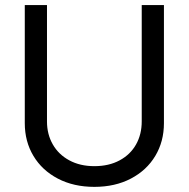

<svg xmlns="http://www.w3.org/2000/svg" viewBox="-20 -727 747 760"><path d="M628.9 -707V-239.3Q628.9 -167 594.7 -109.9Q560.5 -52.7 498 -20Q435.5 12.7 353.5 12.7Q271.5 12.7 209 -20Q146.5 -52.7 112.3 -109.9Q78.1 -167 78.1 -239.3V-707H166V-246.1Q166 -195.3 189 -155.3Q211.9 -115.2 254.4 -92.3Q296.9 -69.3 353.5 -69.3Q411.1 -69.3 453.6 -92.3Q496.1 -115.2 518.6 -155.3Q541 -195.3 541 -246.1V-707Z"/></svg>

Font: Pretendard GOV Variable
Style: Regular
Weight: 400
Designer: Base glyphs from Inter by Rasmus Andersson; Hangul glyphs from Noto Sans CJK(Source Han Sans) by Jang Soo-young and Kang
Foundry: Kil Hyung-jin
Version: Version 1.307;Glyphs 3.2 (3192)